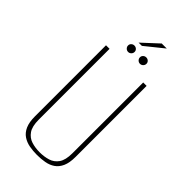

<svg xmlns="http://www.w3.org/2000/svg" viewBox="-249 -844 916 916"><g transform="rotate(45 209.0 -386.5)"><path d="M209 12Q182 12 157.5 7.5Q133 3 113.5 -10Q94 -23 83 -47.5Q72 -72 72 -112V-591H96V-113Q96 -68 112 -45Q128 -22 153.5 -14Q179 -6 209 -6Q239 -6 265 -14Q291 -22 307 -45Q323 -68 323 -113V-591H346V-112Q346 -72 335 -47.5Q324 -23 305 -10Q286 3 261 7.5Q236 12 209 12ZM169 -643Q160 -643 153.5 -649.5Q147 -656 147 -665Q147 -674 153.5 -680Q160 -686 169 -686Q178 -686 184.5 -680Q191 -674 191 -665Q191 -656 184.5 -649.5Q178 -643 169 -643ZM249 -643Q240 -643 233.5 -649.5Q227 -656 227 -665Q227 -674 233.5 -680Q240 -686 249 -686Q258 -686 264.5 -680Q271 -674 271 -665Q271 -656 264.5 -649.5Q258 -643 249 -643ZM173 -710 254 -785H288L195 -710Z"/></g></svg>

Font: Alumni Sans Thin
Style: Regular
Weight: 100
Designer: Robert E. Leuschke
Foundry: Robert E. Leuschke
Version: Version 1.018